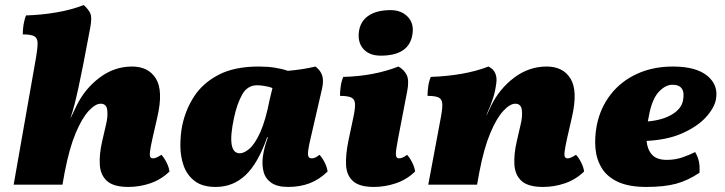

<svg xmlns="http://www.w3.org/2000/svg" viewBox="-20 -730 2867 759"><path d="M34 0 123 -506Q129 -542 128.5 -561Q128 -580 115 -587Q102 -594 70 -594Q70 -612 73 -632Q76 -652 83 -669Q145 -671 203.5 -681Q262 -691 311 -710Q331 -692 337.5 -676Q344 -660 337 -622Q321 -536 309.5 -477.5Q298 -419 289.5 -380.5Q281 -342 274 -315Q267 -288 259 -265H260L282 -311Q315 -379 373.5 -423Q432 -467 502 -467Q567 -467 596.5 -419Q626 -371 602 -267L583 -184Q575 -148 573 -131Q571 -114 574.5 -109Q578 -104 585 -104Q591 -104 598 -107Q605 -110 618 -118Q628 -108 638 -88.5Q648 -69 650 -52Q617 -20 574.5 -5.5Q532 9 488 9Q429 9 403 -14.5Q377 -38 374.5 -79Q372 -120 384 -172L399 -237Q407 -269 404 -294.5Q401 -320 378 -320Q357 -320 330.5 -291.5Q304 -263 279 -203.5Q254 -144 236 -50V-51L227 0Z M1227 -467Q1248 -451 1254 -430.5Q1260 -410 1253 -379L1208 -184Q1196 -133 1197.5 -118.5Q1199 -104 1212 -104Q1219 -104 1226 -107Q1233 -110 1243 -118Q1253 -108 1263 -88.5Q1273 -69 1275 -52Q1242 -20 1204 -5.5Q1166 9 1119 9Q1076 9 1052.5 -7.5Q1029 -24 1022 -51Q1015 -78 1019 -110Q1022 -130 1026 -146Q1030 -162 1039 -187H1036Q1000 -84 950.5 -37.5Q901 9 833 9Q780 9 749.5 -14.5Q719 -38 706 -75Q693 -112 693 -154Q693 -196 700 -232Q713 -296 747.5 -349Q782 -402 844.5 -434.5Q907 -467 1003 -467Q1038 -467 1066.5 -462.5Q1095 -458 1118 -450Q1177 -455 1227 -467ZM905 -264Q875 -124 928 -124Q945 -124 966.5 -142.5Q988 -161 1009 -207.5Q1030 -254 1046 -336L1057 -382Q1045 -387 1026.5 -390Q1008 -393 997 -393Q958 -393 937.5 -356.5Q917 -320 905 -264Z M1458 9Q1401 9 1375.5 -14Q1350 -37 1348 -77.5Q1346 -118 1357 -172L1376 -262Q1384 -298 1383.5 -317.5Q1383 -337 1369.5 -344Q1356 -351 1324 -351Q1324 -369 1327 -389.5Q1330 -410 1337 -426Q1458 -429 1555 -467Q1577 -455 1587.5 -434Q1598 -413 1590 -371L1554 -184Q1544 -133 1545 -118.5Q1546 -104 1557 -104Q1563 -104 1571 -107Q1579 -110 1589 -118Q1599 -108 1609 -88.5Q1619 -69 1621 -52Q1588 -20 1545 -5.5Q1502 9 1458 9ZM1485 -510Q1440 -510 1416.5 -536.5Q1393 -563 1399 -606Q1405 -647 1437.5 -668.5Q1470 -690 1524 -690Q1567 -690 1592.5 -663Q1618 -636 1610 -592Q1596 -510 1485 -510Z M1673 0 1722 -262Q1729 -298 1728.5 -317.5Q1728 -337 1715 -344Q1702 -351 1670 -351Q1670 -369 1673 -389.5Q1676 -410 1683 -426Q1745 -428 1803.5 -438Q1862 -448 1911 -467Q1931 -457 1938 -440Q1945 -423 1942 -402Q1938 -370 1929.5 -343Q1921 -316 1904 -278V-275L1921 -311Q1954 -379 2012.5 -423Q2071 -467 2141 -467Q2206 -467 2235.5 -419Q2265 -371 2241 -267L2222 -184Q2214 -148 2212 -131Q2210 -114 2213.5 -109Q2217 -104 2224 -104Q2230 -104 2237 -107Q2244 -110 2257 -118Q2267 -108 2277 -88.5Q2287 -69 2289 -52Q2256 -20 2213.5 -5.5Q2171 9 2127 9Q2068 9 2042 -14.5Q2016 -38 2013.5 -79Q2011 -120 2023 -172L2038 -237Q2046 -269 2043 -294.5Q2040 -320 2017 -320Q1996 -320 1969.5 -291.5Q1943 -263 1918 -203.5Q1893 -144 1875 -50L1866 0Z M2535 9Q2467 9 2424 -10.5Q2381 -30 2359.5 -64.5Q2338 -99 2334 -142.5Q2330 -186 2339 -234Q2353 -304 2394 -356.5Q2435 -409 2498 -438Q2561 -467 2640 -467Q2732 -467 2776.5 -430Q2821 -393 2810 -336Q2803 -302 2770 -266Q2737 -230 2678 -203.5Q2619 -177 2536 -173Q2539 -139 2557.5 -118.5Q2576 -98 2616 -98Q2649 -98 2678 -108Q2707 -118 2728 -129Q2739 -110 2743 -91Q2747 -72 2745 -47Q2699 -16 2652 -3.5Q2605 9 2535 9ZM2545 -271Q2543 -260 2541 -250Q2599 -255 2636.5 -277.5Q2674 -300 2680 -333Q2692 -395 2638 -395Q2610 -395 2583.5 -366Q2557 -337 2545 -271Z"/></svg>

Font: Vollkorn Black
Style: Italic
Weight: 900
Italic angle: -11°
Designer: Friedrich Althausen
Foundry: Friedrich Althausen
Version: Version 5.000; ttfautohint (v1.8.3)